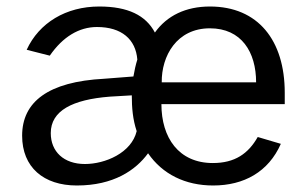

<svg xmlns="http://www.w3.org/2000/svg" viewBox="-20 -560 941 590"><path d="M136 -151C136 -220 203 -254 317 -263L385 -267C385 -229 388 -193 400 -157C384 -90 303 -56 241 -56C176 -56 136 -94 136 -151ZM767 -307H477C476 -388 523 -473 625 -473C722 -473 767 -400 767 -307ZM476 -240H855V-275C855 -436 773 -540 625 -540C551 -540 493 -512 456 -460C428 -513 373 -540 285 -540C183 -540 100 -490 62 -407L133 -389C173 -447 223 -477 278 -477C354 -477 397 -439 402 -377C397 -361 393 -343 390 -325L300 -318C128 -309 48 -247 48 -143C48 -46 114 10 216 10C329 10 397 -37 435 -89C479 -25 549 10 635 10C730 10 805 -32 843 -118L772 -139C743 -88 702 -59 634 -59C529 -59 476 -137 476 -240Z"/></svg>

Font: Cheyenne Sans
Style: Regular
Weight: 400
Designer: The Public Sans project authors (U.S. Web Design System), Libre Franklin designed by Pablo Impallari and Rodrigo Fuenzal
Foundry: The Cheyenne Sans Project Authors
Version: Version 2.007